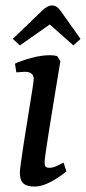

<svg xmlns="http://www.w3.org/2000/svg" viewBox="-20 -679 316 706"><path d="M53 -45Q53 -59 66.5 -146.5Q80 -234 84 -257Q104 -377 104 -388Q104 -415 71 -415Q64 -415 40 -413L35 -445Q56 -455 93.5 -465.5Q131 -476 163 -476Q178 -476 190 -473L202 -454Q144 -106 144 -84Q144 -71 147.5 -66.5Q151 -62 163 -62Q174 -62 189.5 -69Q205 -76 214 -81L224 -49Q201 -29 168 -11Q135 7 107 7Q78 7 65.5 -5Q53 -17 53 -45ZM134 -639Q154 -659 172 -659Q189 -659 203 -639L276 -536L250 -512L163 -589L53 -512L27 -536Z"/></svg>

Font: Caladea
Style: Italic
Weight: 400
Italic angle: -9°
Designer: Carolina Giovagnoli and Andres Torresi
Foundry: Carolina Giovagnoli & Andres Torresi
Version: Version 1.001